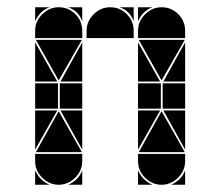

<svg xmlns="http://www.w3.org/2000/svg" viewBox="-20 -512 608 530"><path d="M284 -492Q311 -492 330 -473Q349 -454 349 -427V-407H219V-427Q219 -453 238.5 -472.5Q258 -492 284 -492ZM142 -492Q169 -492 188 -473Q207 -454 207 -427V-407H77V-427Q77 -453 96.5 -472.5Q116 -492 142 -492ZM426 -492Q453 -492 472 -473Q491 -454 491 -427V-407H361V-427Q361 -453 380.5 -472.5Q400 -492 426 -492ZM426 -2Q400 -2 380.5 -21.5Q361 -41 361 -67V-87H491V-67Q491 -41 471.5 -21.5Q452 -2 426 -2ZM142 -2Q116 -2 96.5 -21.5Q77 -41 77 -67V-87H207V-67Q207 -41 187.5 -21.5Q168 -2 142 -2ZM363 -92 426 -205 490 -92ZM79 -92 142 -205 206 -92ZM206 -402 142 -290 79 -402ZM490 -402 426 -290 363 -402ZM424 -212H361V-282H424ZM140 -212H77V-282H140ZM491 -212H429V-282H491ZM207 -212H145V-282H207ZM77 -287V-395L138 -287ZM361 -287V-395L422 -287ZM361 -207H422L361 -99ZM77 -207H138L77 -99ZM207 -287H147L207 -395ZM491 -207V-99L431 -207ZM207 -207V-99L147 -207ZM491 -287H431L491 -395ZM77 -42Q89 -14 117 -2H77ZM361 -42Q373 -14 401 -2H361ZM361 -492H401Q387 -487 377 -477Q367 -467 361 -453ZM77 -492H117Q103 -487 93 -477Q83 -467 77 -453ZM168 -2Q182 -8 192 -18Q202 -28 207 -42V-2ZM452 -2Q466 -8 476 -18Q486 -28 491 -42V-2ZM349 -492V-453Q339 -482 310 -492ZM207 -492V-453Q197 -482 168 -492Z"/></svg>

Font: CAT DyFa
Style: Regular
Weight: 400
Designer: Peter Wiegel
Foundry: Peter Wiegel
Version: Version 1.001; ttfautohint (v1.3)